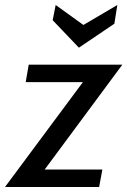

<svg xmlns="http://www.w3.org/2000/svg" viewBox="-49 -749 510 769"><path d="M-29 0 283 -420H54L66 -490H441L130 -70H361L348 0ZM267 -558 162 -668 174 -729 285 -649 421 -729 409 -654Z"/></svg>

Font: Cabin VF Beta
Style: Italic
Weight: 400
Italic angle: -7°
Designer: Pablo Impallari
Foundry: Pablo Impallari. http://www.impallari.com Igino Marini. http://www.ikern.com
Version: Version 2.300